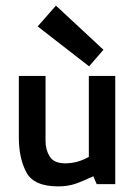

<svg xmlns="http://www.w3.org/2000/svg" viewBox="-20 -654 479 683"><path d="M47 0ZM390 1V-384H296V-96Q256 -73 212 -73Q172 -73 157 -97Q142 -121 142 -152V-384H47V-165Q47 -92 73.5 -41.5Q100 9 187 9Q221 9 247.5 0Q274 -9 312 -27L324 1ZM297 -418 348 -477 179 -634 114 -560Z"/></svg>

Font: Cambay Devanagari
Style: Regular
Weight: 700
Designer: Pooja Saxena
Foundry: Pooja Saxena
Version: Version 1.095;PS 001.095;hotconv 1.0.70;makeotf.lib2.5.58329